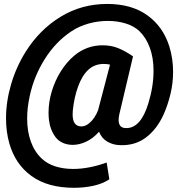

<svg xmlns="http://www.w3.org/2000/svg" viewBox="-20 -708 909 950"><path d="M521 179.2Q486.8 201.7 441.2 211.4Q395.5 221.2 346.7 221.2Q216.3 221.2 135.7 162.8Q55.2 104.5 25.9 0.5Q9.8 -56.6 9.8 -122.6Q9.8 -204.6 34.7 -290.3Q59.6 -376 106.9 -451.7Q175.8 -561.5 279.8 -625Q383.8 -688.5 510.3 -688.5Q630.9 -688.5 709 -632.3Q787.1 -576.2 817.9 -478Q836.4 -418.5 836.4 -352.5Q836.4 -295.9 823.2 -241.7Q810.1 -187.5 788.6 -139.6Q756.3 -69.3 703.4 -28.6Q650.4 12.2 576.7 10.3Q540 9.8 511.2 -7.1Q482.4 -23.9 470.2 -56.2Q440.4 -22.9 406.5 -7.1Q372.6 8.8 340.3 8.8Q313 8.8 290.8 -1.2Q268.6 -11.2 255.4 -28.8Q228 -64.9 222.2 -115.2Q220.2 -130.9 220.2 -150.9Q220.2 -203.1 236.3 -256.3Q252.4 -309.6 281.2 -355.5Q310.1 -401.4 347.2 -432.6Q408.7 -483.9 487.8 -483.9Q529.3 -483.9 563.7 -470.2Q598.1 -456.5 638.2 -429.2L570.3 -142.1Q566.9 -126 566.9 -114.3Q566.9 -95.7 575.4 -85Q584 -74.2 605 -74.2Q676.8 -74.2 713.9 -196.3Q739.7 -280.3 739.7 -357.4Q739.7 -421.9 721.2 -472.2Q702.6 -522.5 668.9 -554.7Q643.6 -578.6 602.5 -591.6Q561.5 -604.5 513.2 -604.5Q465.8 -604.5 418.7 -591.6Q371.6 -578.6 333.5 -553.2Q255.4 -501.5 201.7 -416Q147.9 -330.6 127 -232.4Q114.3 -174.3 114.3 -121.6Q114.3 -59.1 132.3 -8.3Q150.4 42.5 186.5 76.7Q213.9 102.5 253.9 115.2Q293.9 127.9 341.8 127.9Q381.3 127.9 423.8 119.6Q466.3 111.3 507.8 96.2ZM339.4 -141.6Q339.4 -82.5 382.8 -82.5Q400.9 -82.5 417.7 -95.5Q434.6 -108.4 446.8 -127Q459 -145.5 465.3 -162.6L524.4 -388.2Q510.3 -391.6 493.7 -391.6Q447.8 -391.6 416.7 -362.5Q385.7 -333.5 366.2 -279.3Q347.2 -227.5 340.3 -162.1Q339.4 -155.3 339.4 -141.6Z"/></svg>

Font: Mardoto Black
Style: Italic
Weight: 900
Italic angle: -12°
Designer: Christian Robertson, Vahan Hovhannisyan
Foundry: Google
Version: Version 1.000